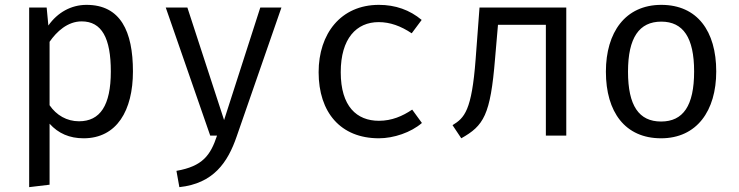

<svg xmlns="http://www.w3.org/2000/svg" viewBox="-20 -558 3040 790"><path d="M336 -538C273 -538 217 -507 179 -453L172 -527H100V212L184 202V-49C220 -9 266 11 324 11C461 11 527 -104 527 -264C527 -429 476 -538 336 -538ZM316 -470C399 -470 436 -401 436 -264C436 -124 392 -59 305 -59C255 -59 212 -84 184 -125V-386C213 -428 258 -470 316 -470Z M1138 -527H1051L902 -64L751 -527H662L845 0H873C846 81 814 126 706 145L718 212C858 197 917 111 954 3Z M1539 -61C1448 -61 1382 -120 1382 -261C1382 -400 1447 -467 1538 -467C1585 -467 1629 -451 1674 -421L1715 -476C1666 -517 1607 -538 1539 -538C1382 -538 1291 -419 1291 -261C1291 -96 1381 11 1539 11C1600 11 1671 -13 1716 -52L1676 -107C1636 -80 1592 -61 1539 -61Z M2310 -527H1953L1937 -314C1921 -102 1891 -73 1842 -43L1878 11C1970 -41 1998 -83 2017 -317L2029 -456H2226V0H2310Z M2701 -538C2553 -538 2473 -425 2473 -263C2473 -97 2552 11 2700 11C2847 11 2927 -102 2927 -264C2927 -430 2849 -538 2701 -538ZM2701 -469C2791 -469 2836 -403 2836 -264C2836 -123 2791 -58 2700 -58C2609 -58 2564 -123 2564 -263C2564 -403 2610 -469 2701 -469Z"/></svg>

Font: FiraMono Nerd Font
Style: Regular
Weight: 400
Designer: Carrois Corporate & Edenspiekermann AG
Foundry: Carrois Corporate GbR & Edenspiekermann AG
Version: Version 003.206;Nerd Fonts 3.3.0